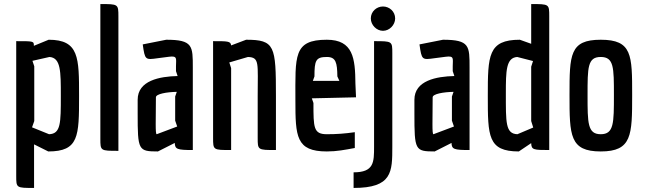

<svg xmlns="http://www.w3.org/2000/svg" viewBox="-20 -740 3183 947"><path d="M60 127C60 187 60 187 148 187V-28L218 7C369 7 370 -68 370 -266C370 -456 370 -544 220 -544L147 -514C147 -537 147 -537 60 -537ZM149 -413 140 -440 224 -459C280 -455 280 -388 280 -267C280 -133 280 -80 222 -78L138 -112L149 -143Z M564 -659C564 -720 563 -720 475 -720V-56C475 4 475 4 564 4Z M848 -389 856 -365C768 -363 659 -343 659 -248V-179C659 1 662 7 759 7L842 -35C843 -4 854 0 931 0V-406C931 -513 932 -544 800 -544L684 -521C695 -444 696 -444 759 -453L813 -460C857 -466 848 -450 848 -413ZM844 -145 854 -116C754 -78 753 -78 753 -78C749 -78 748 -96 748 -128L749 -260C749 -277 803 -286 852 -287L844 -264Z M1120 -404 1111 -432 1203 -459C1261 -457 1251 -428 1251 -267V-60C1251 0 1251 0 1341 0V-266C1341 -514 1336 -544 1194 -544L1120 -516C1118 -537 1103 -537 1031 -537V-60C1031 0 1031 0 1120 0Z M1736 -260 1733 -328C1732 -452 1722 -544 1592 -544C1426 -544 1437 -464 1437 -245C1437 -67 1440 7 1592 7C1642 7 1681 -1 1730 -10V-88C1681 -81 1641 -78 1592 -78C1526 -78 1526 -111 1526 -232L1518 -255ZM1531 -363C1531 -441 1537 -459 1592 -459C1637 -459 1643 -431 1644 -363L1654 -341H1523Z M1809 -649C1809 -617 1837 -588 1869 -588C1901 -588 1929 -617 1929 -649C1929 -683 1901 -708 1869 -708C1837 -708 1809 -683 1809 -649ZM1915 -477C1915 -537 1915 -537 1825 -537V-17C1825 60 1825 110 1724 110V187C1915 187 1915 108 1915 -17Z M2213 -389 2221 -365C2133 -363 2024 -343 2024 -248V-179C2024 1 2027 7 2124 7L2207 -35C2208 -4 2219 0 2296 0V-406C2296 -513 2297 -544 2165 -544L2049 -521C2060 -444 2061 -444 2124 -453L2178 -460C2222 -466 2213 -450 2213 -413ZM2209 -145 2219 -116C2119 -78 2118 -78 2118 -78C2114 -78 2113 -96 2113 -128L2114 -260C2114 -277 2168 -286 2217 -287L2209 -264Z M2600 -34C2601 -1 2611 0 2689 0V-659C2689 -720 2689 -720 2600 -720V-524L2544 -544C2387 -544 2386 -465 2386 -267C2386 -69 2386 7 2539 7ZM2609 -439 2600 -411V-143C2602 -136 2608 -118 2610 -111L2532 -78C2473 -80 2475 -136 2475 -279C2475 -391 2476 -455 2531 -459Z M2789 -271C2789 -72 2790 7 2943 7C3097 7 3098 -73 3098 -271C3098 -469 3098 -544 2943 -544C2790 -544 2789 -470 2789 -271ZM2943 -459C3008 -459 3008 -407 3008 -271C3008 -133 3008 -78 2943 -78C2878 -78 2878 -133 2878 -271C2878 -407 2878 -459 2943 -459Z"/></svg>

Font: Economica
Style: Bold
Weight: 700
Designer: Vicente Lamonaca
Foundry: Vicente Lamonaca
Version: Version 1.100